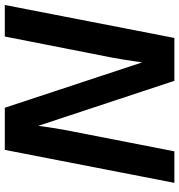

<svg xmlns="http://www.w3.org/2000/svg" viewBox="6 -734 728 779"><g transform="rotate(-90 369.5 -344.0)"><path d="M230.5 -435.5 145.5 0H17.6L151.4 -688H322.3L506.3 -130.9Q513.7 -181.2 517.8 -207.3Q522 -233.4 526.4 -255.9L611.3 -688H739.3L605.5 0H431.6L249 -552.2Q243.7 -512.7 239 -483.4Q234.4 -454.1 230.5 -435.5Z"/></g></svg>

Font: Arimo
Style: Italic
Weight: 400
Italic angle: -12°
Designer: Steve Matteson
Foundry: Monotype Imaging Inc.
Version: Version 1.33